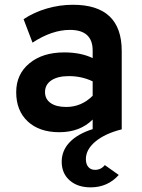

<svg xmlns="http://www.w3.org/2000/svg" viewBox="-20 -543 597 806"><path d="M360.5 243.5Q305.5 243.5 272.2 214Q239 184.5 239 136Q239 89 272.5 54Q306 19 369 -1V-41Q315.5 12 229 12Q145 12 96.5 -33.2Q48 -78.5 48 -156Q48 -231.5 103.5 -277.2Q159 -323 249.5 -323Q320 -323 369 -299V-331Q369 -417.5 273.5 -417.5Q198 -417.5 116.5 -364L79 -462.5Q122.5 -491.5 176.5 -507.2Q230.5 -523 286 -523Q491 -523 491 -329V0Q421 17.5 380.8 51Q340.5 84.5 340.5 125Q340.5 146 350.8 158Q361 170 379 170Q404 170 420 150L478.5 191.5Q432 243.5 360.5 243.5ZM258 -94Q322 -94 369 -141V-201.5Q323 -223.5 269 -223.5Q222.5 -223.5 195.8 -205.8Q169 -188 169 -156.5Q169 -127 192.5 -110.5Q216 -94 258 -94Z"/></svg>

Font: Overpass
Style: Bold
Weight: 700
Designer: Delve Withrington, Dave Bailey, Thomas Jockin
Foundry: Delve Fonts LLC
Version: Version 4.000; ttfautohint (v1.8.3)